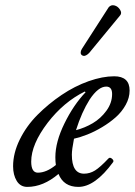

<svg xmlns="http://www.w3.org/2000/svg" viewBox="-20 -712 523 745"><path d="M326.2 -506.8Q320.3 -500.5 314 -497.3Q307.6 -494.1 303 -495.4Q298.3 -496.6 295.4 -500Q292.5 -503.4 293.2 -510Q293.9 -516.6 298.8 -523.9L401.9 -684.1Q411.1 -694.3 424.3 -690.9Q437.5 -687.5 445.8 -674.3Q454.1 -661.1 445.8 -651.9ZM85.9 13.2Q59.1 13.2 44.9 -10Q30.8 -33.2 30.8 -66.9Q30.8 -117.7 56.6 -170.4Q82.5 -223.1 125.2 -266.1Q168 -309.1 219 -343.5Q270 -377.9 324 -397Q377.9 -416 422.9 -416Q482.9 -416 482.9 -360.8Q482.9 -332.5 467.8 -305.2Q452.6 -277.8 429.2 -257.1Q405.8 -236.3 376.5 -218.8Q347.2 -201.2 319.3 -190.2Q291.5 -179.2 267.1 -173.8Q258.8 -131.3 258.8 -111.8Q258.8 -38.1 306.2 -38.1Q328.6 -38.1 348.6 -50.5Q368.7 -63 400.9 -97.2Q406.7 -103 414.8 -95.9Q422.9 -88.9 418.9 -83Q348.6 13.2 284.2 13.2Q227.1 13.2 207 -37.1Q147.9 13.2 85.9 13.2ZM274.9 -207Q309.1 -215.8 339.8 -233.9Q370.6 -252 392.8 -282.2Q415 -312.5 415 -347.2Q415 -376 392.1 -376Q361.3 -376 328.1 -326.2Q296.9 -276.9 274.9 -207ZM127 -42Q160.2 -42 196.8 -71.8Q194.8 -83 194.8 -102.1Q194.8 -161.1 230 -232.9Q265.1 -304.7 312 -354L309.1 -356.9Q227.1 -316.4 165 -235.8Q101.1 -151.9 101.1 -85Q101.1 -42 127 -42Z"/></svg>

Font: Junicode SmCond
Style: Italic
Weight: 400
Width: 4
Italic angle: -11°
Designer: Peter S. Baker
Version: Version 2.206